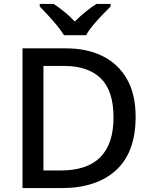

<svg xmlns="http://www.w3.org/2000/svg" viewBox="-20 -961 773 981"><path d="M673 -364Q673 -183 573 -91.5Q473 0 295 0H95V-714H316Q425 -714 505 -674Q585 -634 629 -556.5Q673 -479 673 -364ZM560 -361Q560 -497 495 -560.5Q430 -624 309 -624H202V-90H290Q560 -90 560 -361ZM307 -781Q293 -804 271 -831Q249 -858 225 -883.5Q201 -909 183 -928V-941H254Q280 -924 308.5 -901Q337 -878 362 -851Q389 -878 417.5 -901Q446 -924 473 -941H545V-928Q526 -909 501.5 -883.5Q477 -858 454.5 -831Q432 -804 420 -781Z"/></svg>

Font: Noto Sans Tai Tham Medium
Style: Regular
Weight: 500
Designer: Monotype Design Team 2013. Revised by David WIlliams 2020
Foundry: Monotype Imaging Inc.
Version: Version 2.002; ttfautohint (v1.8.4.7-5d5b)